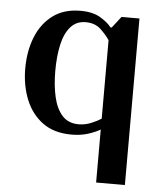

<svg xmlns="http://www.w3.org/2000/svg" viewBox="-50 -524 638 758"><g transform="rotate(5 269.0 -145.0)"><path d="M359 190V-20Q341 -9 311.5 0.5Q282 10 246 10Q176 10 131 -23Q86 -56 63.5 -111.5Q41 -167 41 -235Q41 -303 63 -358.5Q85 -414 129 -447Q173 -480 239 -480Q288 -480 318.5 -461.5Q349 -443 362 -425H367L402 -470H473V190ZM270 -33Q295 -33 318.5 -42.5Q342 -52 359 -63V-374Q345 -395 322.5 -416Q300 -437 263 -437Q226 -437 203 -410.5Q180 -384 170 -338.5Q160 -293 160 -235Q160 -178 170.5 -132Q181 -86 205 -59.5Q229 -33 270 -33Z"/></g></svg>

Font: El Messiri SemiBold
Style: Regular
Weight: 600
Designer: Mohamed Gaber
Foundry: Kief Type Foundry
Version: Version 2.020; ttfautohint (v1.8.3)